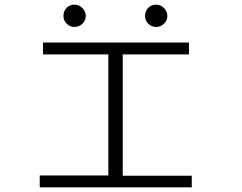

<svg xmlns="http://www.w3.org/2000/svg" viewBox="-20 -806 1040 826"><path d="M151 0V-51H446V-572H165V-623H793V-572H508V-50H805V0ZM300 -690Q281 -690 267 -704Q253 -718 253 -737Q253 -758 266.5 -772Q280 -786 300 -786Q320 -786 334.5 -771.5Q349 -757 349 -737Q349 -718 334.5 -704Q320 -690 300 -690ZM652 -690Q632 -690 618 -704Q604 -718 604 -737Q604 -758 617.5 -772Q631 -786 652 -786Q671 -786 685.5 -771.5Q700 -757 700 -737Q700 -718 685.5 -704Q671 -690 652 -690Z"/></svg>

Font: Inconsolata UltraExpanded Light
Style: Regular
Weight: 300
Width: 9
Monospace: yes
Designer: Raph Levien, Cyreal, Brenton Simpson
Foundry: Raph Levien, Cyreal, Google
Version: Version 3.001; ttfautohint (v1.8.2.53-6de2)